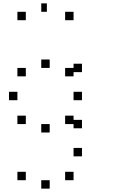

<svg xmlns="http://www.w3.org/2000/svg" viewBox="-20 -820 707 1140"><path d="M416.7 -133.3V-83.3H366.7V-133.3ZM275 -83.3V-33.3H225V-83.3ZM133.3 -133.3V-83.3H83.3V-133.3ZM466.7 -275V-225H416.7V-275ZM83.3 -275V-225H33.3V-275ZM416.7 -416.7V-366.7H366.7V-416.7ZM275 -466.7V-416.7H225V-466.7ZM133.3 -416.7V-366.7H83.3V-416.7ZM416.7 200V250H366.7V200ZM275 250V300H225V250ZM133.3 200V250H83.3V200ZM466.7 58.3V108.3H416.7V58.3ZM466.7 -108.3V-58.3H416.7V-108.3ZM466.7 -275V-225H416.7V-275ZM466.7 -441.7V-391.7H416.7V-441.7ZM416.7 -750V-700H366.7V-750ZM258.3 -800V-750H225V-800ZM133.3 -750V-700H83.3V-750Z"/></svg>

Font: 0xA000-Boxes
Style: Boxes
Weight: 400
Version: Version 0.1